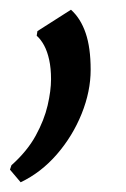

<svg xmlns="http://www.w3.org/2000/svg" viewBox="-44 -127 259 395"><path d="M-1.5 248 -23.5 222 -20.5 213Q12 184 29.5 152Q47 120 54 89.8Q61 59.5 61 36Q61 13.5 57.2 -3.8Q53.5 -21 46.8 -33.5Q40 -46 31.5 -53.5L33 -63L102 -107Q122 -89 132.2 -59Q142.5 -29 142.5 16.5Q142.5 61 124 107Q105.5 153 73 190.5Q40.5 228 -1.5 248Z"/></svg>

Font: Merriweather Light
Style: Italic
Weight: 300
Italic angle: -7.8°
Designer: Eben Sorkin
Foundry: Eben Sorkin
Version: Version 2.101